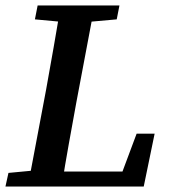

<svg xmlns="http://www.w3.org/2000/svg" viewBox="-29 -684 621 704"><path d="M-9 0 2 -50 129 -62H141L131 0ZM73 0 140 -355Q154 -432 167.5 -509.5Q181 -587 194 -664H318L251 -309Q237 -232 223 -154.5Q209 -77 197 0ZM99 -613 109 -664H409L399 -613L265 -601H228ZM138 0 147 -55H476L401 -4L472 -194H538L498 0Z"/></svg>

Font: Source Serif 4 18pt SemiBold
Style: Italic
Weight: 600
Italic angle: -12°
Designer: Frank Grießhammer
Foundry: Adobe Systems Incorporated
Version: Version 4.004;hotconv 1.0.116;makeotfexe 2.5.65601